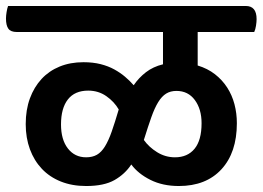

<svg xmlns="http://www.w3.org/2000/svg" viewBox="-51 -635 878 642"><path d="M610 -528V-416Q643 -406 667.5 -387Q692 -368 708.5 -342.5Q725 -317 733 -286.5Q741 -256 741 -223Q741 -125 689.5 -69Q638 -13 547 -13Q493 -13 452 -33.5Q411 -54 388 -85Q367 -53 332 -33Q297 -13 237 -13Q190 -13 152.5 -28Q115 -43 89 -70.5Q63 -98 49 -136Q35 -174 35 -220Q35 -268 49 -306Q63 -344 88 -371Q113 -398 148.5 -412.5Q184 -427 228 -427Q260 -427 285.5 -420.5Q311 -414 331 -403Q351 -392 367 -378.5Q383 -365 396 -350Q413 -375 437 -393.5Q461 -412 494 -420V-528H5Q-15 -528 -23 -539Q-31 -550 -31 -573Q-31 -582 -29 -594.5Q-27 -607 -24 -615H771Q807 -615 807 -571Q807 -562 805 -549Q803 -536 799 -528ZM244 -332Q199 -332 176 -302.5Q153 -273 153 -219Q153 -168 176 -138.5Q199 -109 237 -109Q258 -109 273 -117.5Q288 -126 300 -145.5Q312 -165 322.5 -195Q333 -225 346 -269Q331 -295 304.5 -313.5Q278 -332 244 -332ZM534 -109Q576 -109 599.5 -137.5Q623 -166 623 -223Q623 -270 600.5 -300.5Q578 -331 539 -331Q519 -331 504.5 -322Q490 -313 478 -293.5Q466 -274 455 -243Q444 -212 430 -167Q447 -143 474.5 -126Q502 -109 534 -109Z"/></svg>

Font: Baloo 2 SemiBold
Style: Regular
Weight: 600
Designer: Sarang Kulkarni and Ek Type
Foundry: Ek Type
Version: Version 1.640;hotconv 1.0.111;makeotfexe 2.5.65597; ttfautoh